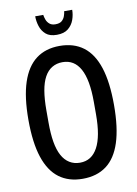

<svg xmlns="http://www.w3.org/2000/svg" viewBox="-96 -937 720 1012"><g transform="rotate(-10 264.0 -431.5)"><path d="M264 12Q189 12 138 -26Q87 -64 61 -142.5Q35 -221 35 -343Q35 -465 61 -543.5Q87 -622 138 -660.5Q189 -699 264 -699Q340 -699 391 -660.5Q442 -622 467.5 -543.5Q493 -465 493 -343Q493 -221 467.5 -142.5Q442 -64 391 -26Q340 12 264 12ZM264 -74Q296 -74 319.5 -89Q343 -104 359 -133.5Q375 -163 383 -207Q391 -251 391 -311V-377Q391 -437 383 -481Q375 -525 359 -554Q343 -583 319.5 -597.5Q296 -612 264 -612Q233 -612 208.5 -597.5Q184 -583 168 -554Q152 -525 144.5 -481Q137 -437 137 -377V-311Q137 -251 144.5 -207Q152 -163 168 -133.5Q184 -104 208.5 -89Q233 -74 264 -74ZM261 -759Q223 -759 202.5 -777Q182 -795 173.5 -821.5Q165 -848 165 -875H208Q210 -862 215 -848.5Q220 -835 231.5 -825Q243 -815 263 -815Q286 -815 297.5 -825Q309 -835 314 -849.5Q319 -864 320 -875H363Q363 -848 353.5 -821.5Q344 -795 322 -777Q300 -759 261 -759Z"/></g></svg>

Font: Archivo ExtraCondensed Medium
Style: Regular
Weight: 500
Width: 2
Designer: Hector Gatti
Foundry: Omnibus-Type
Version: Version 2.001